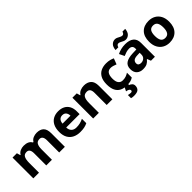

<svg xmlns="http://www.w3.org/2000/svg" viewBox="200 -2042 3567 3567"><g transform="rotate(-45 1983.5 -258.5)"><path d="M719 -556Q812 -556 859.5 -508.5Q907 -461 907 -356V0H758V-319.4Q758 -437 675.8 -437Q617 -437 592 -395Q567 -353 567 -273.5V0H418V-319.4Q418 -437 336 -437Q274.3 -437 250.6 -390.7Q227 -344.4 227 -257.4V0H78V-546H192L212.2 -476H220Q245 -518 288.5 -537Q332 -556 378.7 -556Q439 -556 481 -536.5Q523 -517 545 -476H558Q583 -518 627.5 -537Q672 -556 719 -556Z M1285 -556Q1361 -556 1415.5 -527Q1470 -498 1500 -443Q1530 -388 1530 -308V-236H1178Q1180 -173 1215.5 -137Q1251 -101 1314 -101Q1367 -101 1410 -111.5Q1453 -122 1499 -144V-29Q1459 -9 1414.5 0.5Q1370 10 1307 10Q1225 10 1162 -20.5Q1099 -51 1063 -113Q1027 -175 1027 -269Q1027 -365 1059.5 -428.5Q1092 -492 1150 -524Q1208 -556 1285 -556ZM1286 -450Q1243 -450 1214.5 -422Q1186 -394 1181 -335H1390Q1389 -385 1364 -417.5Q1339 -450 1286 -450Z M1961 -556Q2049 -556 2102 -508.5Q2155 -461 2155 -356V0H2006V-319Q2006 -378 1985 -407.5Q1964 -437 1918 -437Q1850 -437 1825 -390.5Q1800 -344 1800 -257V0H1651V-546H1765L1785 -476H1793Q1819 -518 1864.5 -537Q1910 -556 1961 -556Z M2530 10Q2449 10 2392 -19.5Q2335 -49 2305 -111Q2275 -173 2275 -270Q2275 -370 2309 -433Q2343 -496 2403.5 -526Q2464 -556 2543 -556Q2599 -556 2640.5 -545Q2682 -534 2713 -519L2669 -404Q2634 -418 2603.5 -427Q2573 -436 2543 -436Q2427 -436 2427 -271Q2427 -189 2457.5 -150Q2488 -111 2543 -111Q2590 -111 2626 -123.5Q2662 -136 2696 -158V-31Q2662 -9 2624.5 0.5Q2587 10 2530 10ZM2637 122Q2637 178 2604.5 209Q2572 240 2486 240Q2464 240 2446.5 237Q2429 234 2415 230V148Q2429 152 2449.5 155Q2470 158 2485 158Q2499 158 2509.5 151.5Q2520 145 2520 128Q2520 110 2502 96Q2484 82 2439 75L2477 0H2571L2558 30Q2588 40 2612.5 62.5Q2637 85 2637 122Z M3046 -557Q3156 -557 3214.5 -509.5Q3273 -462 3273 -364V0H3169L3140 -74H3136Q3101 -30 3062 -10Q3023 10 2955 10Q2882 10 2834 -32.5Q2786 -75 2786 -163Q2786 -250 2847 -291.5Q2908 -333 3030 -337L3125 -340V-364Q3125 -407 3102.5 -427Q3080 -447 3040 -447Q3000 -447 2962 -435.5Q2924 -424 2886 -407L2837 -508Q2881 -531 2934.5 -544Q2988 -557 3046 -557ZM3067 -251Q2995 -249 2967 -225Q2939 -201 2939 -162Q2939 -128 2959 -113.5Q2979 -99 3011 -99Q3059 -99 3092 -127.5Q3125 -156 3125 -208V-253ZM2844 -605Q2850 -683 2887.5 -719.5Q2925 -756 2977 -756Q3004 -756 3029.5 -743Q3055 -730 3079.5 -717.5Q3104 -705 3127 -705Q3142 -705 3156 -718Q3170 -731 3176 -757H3249Q3243 -680 3205 -643Q3167 -606 3116 -606Q3090 -606 3064.5 -618.5Q3039 -631 3014.5 -644Q2990 -657 2966 -657Q2951 -657 2937 -644Q2923 -631 2917 -605Z M3922 -273.7Q3922 -138 3850.5 -64Q3779 10 3656 10Q3580.1 10 3520.8 -23.1Q3461.4 -56.2 3427.2 -119.8Q3393 -183.4 3393 -274Q3393 -410 3464 -483Q3535 -556 3659 -556Q3736.4 -556 3795.2 -523Q3854 -490 3888 -427.3Q3922 -364.5 3922 -273.7ZM3545 -274Q3545 -193 3571.5 -151.5Q3598 -110 3657.9 -110Q3717 -110 3743.5 -151.5Q3770 -193 3770 -274Q3770 -355 3743.5 -395.5Q3717 -436 3657.5 -436Q3598 -436 3571.5 -395.5Q3545 -355 3545 -274Z"/></g></svg>

Font: Noto Sans Sundanese
Style: Regular
Weight: 400
Designer: Monotype Design Team (Regular), Sérgio L. Martins (other weights)
Foundry: Monotype Imaging Inc.
Version: Version 2.003